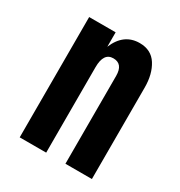

<svg xmlns="http://www.w3.org/2000/svg" viewBox="-129 -601 647 691"><g transform="rotate(30 195.0 -255.0)"><path d="M240 -365Q240 -415 200 -415Q160 -415 160 -355V0H50V-500H160V-440Q189 -510 255 -510Q303 -510 326.5 -473Q350 -436 350 -380V0H240Z"/></g></svg>

Font: Gully ECD Medium
Style: Regular
Weight: 500
Width: 2
Designer: jaikishan Patel
Foundry: MagicType
Version: Version 1.000;Glyphs 3.2 (3242)